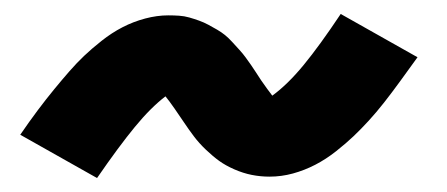

<svg xmlns="http://www.w3.org/2000/svg" viewBox="-20 -436 640 275"><path d="M119 -181 9 -243Q22 -262 34 -278Q46 -294 57.5 -308Q69 -322 79.5 -334Q90 -346 100.5 -356Q111 -366 125.5 -377.5Q140 -389 155.5 -397Q171 -405 188 -409.5Q205 -414 221 -414Q229 -414 236.5 -413.5Q244 -413 251 -411Q258 -409 265 -406.5Q272 -404 278.5 -400.5Q285 -397 291 -393.5Q297 -390 302 -386Q307 -382 312.5 -376Q318 -370 323 -364.5Q328 -359 332 -353.5Q336 -348 339.5 -343Q343 -338 346.5 -332.5Q350 -327 354 -321Q358 -315 362.5 -309Q367 -303 370 -299Q392 -315 415 -343Q438 -371 468 -416L578 -354Q565 -336 553 -319.5Q541 -303 530 -289Q519 -275 508 -263Q497 -251 486.5 -241Q476 -231 461.5 -219.5Q447 -208 431.5 -200Q416 -192 399.5 -187.5Q383 -183 366 -183Q353 -183 340.5 -185.5Q328 -188 315.5 -193.5Q303 -199 294 -205.5Q285 -212 275 -221.5Q265 -231 257.5 -241Q250 -251 244 -260Q238 -269 230 -280.5Q222 -292 217 -298Q196 -282 173 -254Q150 -226 119 -181Z"/></svg>

Font: Iosevka Curly Slab XBdExObl
Style: Regular
Weight: 800
Width: 7
Italic angle: -9°
Monospace: yes
Designer: Belleve Invis
Foundry: Belleve Invis
Version: Version 11.1.0; ttfautohint (v1.8.3)